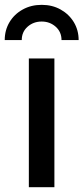

<svg xmlns="http://www.w3.org/2000/svg" viewBox="-52 -784 350 804"><path d="M68.8 0V-539.1H175.8V0ZM122.6 -763.7Q167 -763.7 201.9 -744.1Q236.8 -724.6 257.1 -691.2Q277.3 -657.7 277.3 -616.2H205.6Q205.6 -650.4 181.2 -672.1Q156.7 -693.8 122.6 -693.8Q87.9 -693.8 63.5 -672.1Q39.1 -650.4 39.1 -616.2H-32.2Q-32.2 -657.7 -12.2 -691.2Q7.8 -724.6 43 -744.1Q78.1 -763.7 122.6 -763.7Z"/></svg>

Font: Inter 18pt Medium
Style: Regular
Weight: 500
Designer: Rasmus Andersson
Foundry: rsms
Version: Version 4.001;git-66647c0bb